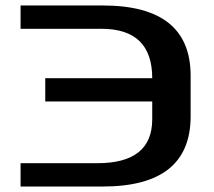

<svg xmlns="http://www.w3.org/2000/svg" viewBox="-20 -680 780 700"><path d="M55 0V-85H335Q535 -85 535 -245V-310H145V-395H535Q535 -575 350 -575H55V-660H355Q675 -660 675 -404V-256Q675 0 355 0Z"/></svg>

Font: Xolonium
Style: Regular
Weight: 400
Designer: Severin Meyer
Version: Version 4.2